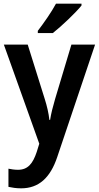

<svg xmlns="http://www.w3.org/2000/svg" viewBox="-20 -786 539 1046"><path d="M424 -756V-766H285C261 -721 219 -661 186 -618V-606H268C315 -643 394 -718 424 -756ZM1 -543 194 -3 180 42C159 105 132 139 78 139C59 139 40 136 26 133V232C45 236 67 240 95 240C191 240 254 183 292 69L498 -543H369L280 -246C268 -205 258 -166 253 -133H249C245 -170 236 -208 224 -246L131 -543Z"/></svg>

Font: Noto Sans Devanagari UI SemiCondensed SemiBold
Style: Regular
Weight: 600
Width: 4
Designer: Jelle Bosma - Monotype Design Team
Foundry: Monotype Imaging Inc.
Version: Version 2.004